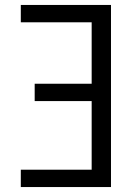

<svg xmlns="http://www.w3.org/2000/svg" viewBox="-20 -755 540 775"><path d="M64 0V-70H350V-347H120V-417H350V-665H64V-735H428V0Z"/></svg>

Font: Iosevka Term Curly
Style: Regular
Weight: 400
Designer: Belleve Invis
Foundry: Belleve Invis
Version: Version 32.3.0